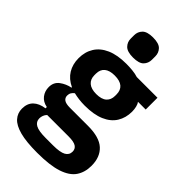

<svg xmlns="http://www.w3.org/2000/svg" viewBox="-290 -845 1141 1141"><g transform="rotate(45 281.0 -274.0)"><path d="M555 38Q555 93 528.5 132Q502 171 440 191.5Q378 212 271 212Q180 212 125.5 197.5Q71 183 46.5 155.5Q22 128 22 90Q22 46 48 21Q74 -4 120 -10V-21Q83 -28 63.5 -53.5Q44 -79 44 -113Q44 -154 74.5 -176.5Q105 -199 142 -206V-210Q95 -232 71.5 -270.5Q48 -309 48 -360Q48 -413 73 -453Q98 -493 148 -515Q198 -537 273 -537Q298 -537 324 -534.5Q350 -532 372 -525H546V-426H482V-424Q489 -416 493.5 -398Q498 -380 498 -360Q498 -308 473.5 -268.5Q449 -229 399 -207.5Q349 -186 273 -186Q247 -186 223.5 -189Q200 -192 180 -197Q170 -190 163.5 -179.5Q157 -169 157 -155Q157 -136 171.5 -125.5Q186 -115 220 -115H372Q468 -115 511.5 -75Q555 -35 555 38ZM273 -283Q317 -283 338.5 -302Q360 -321 360 -355V-367Q360 -402 338.5 -420.5Q317 -439 273 -439Q230 -439 208 -420.5Q186 -402 186 -367V-355Q186 -321 208 -302Q230 -283 273 -283ZM416 58Q416 35 397.5 23Q379 11 335 11H155Q145 21 140.5 33.5Q136 46 136 58Q136 86 161 100Q186 114 246 114H306Q366 114 391 100Q416 86 416 58ZM274 -591Q225 -591 205 -611.5Q185 -632 185 -661V-690Q185 -719 205 -739.5Q225 -760 274 -760Q324 -760 343.5 -739.5Q363 -719 363 -690V-661Q363 -632 343.5 -611.5Q324 -591 274 -591Z"/></g></svg>

Font: IBM Plex Sans Var
Style: Regular
Weight: 400
Designer: Mike Abbink, Paul van der Laan, Pieter van Rosmalen
Foundry: Bold Monday
Version: Version 3.000